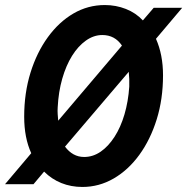

<svg xmlns="http://www.w3.org/2000/svg" viewBox="-51 -731 743 762"><path d="M-31 0 73 -123Q45 -184 45 -268Q45 -362 70 -442.5Q95 -523 139 -583.5Q183 -644 240.5 -677.5Q298 -711 365 -711Q409 -711 448.5 -695.5Q488 -680 516 -650L559 -700H672L568 -577Q596 -514 596 -432Q596 -338 571 -257.5Q546 -177 502 -116.5Q458 -56 400 -22.5Q342 11 276 11Q231 11 192.5 -4.5Q154 -20 124 -50L82 0ZM178 -305Q177 -291 178 -277.5Q179 -264 180 -252L433 -550Q419 -571 399.5 -581.5Q380 -592 355 -592Q321 -592 290 -570Q259 -548 235 -509.5Q211 -471 196 -418.5Q181 -366 178 -305ZM283 -108Q318 -108 348.5 -129Q379 -150 403.5 -188Q428 -226 443 -277Q458 -328 462 -387Q463 -418 460 -446L207 -149Q222 -129 241 -118.5Q260 -108 283 -108Z"/></svg>

Font: Red Hat Mono SemiBold
Style: Italic
Weight: 600
Italic angle: -12°
Monospace: yes
Designer: Pentagram, MCKL
Foundry: MCKL
Version: Version 1.030